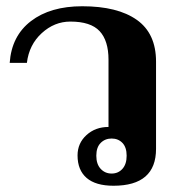

<svg xmlns="http://www.w3.org/2000/svg" viewBox="-20 -584 574 614"><path d="M228 -87Q228 -126 256.5 -152Q285 -178 327 -178V-393Q327 -454 298.5 -484.5Q270 -515 205 -515Q154 -515 113.5 -478Q73 -441 66 -383H11Q17 -469 79 -516.5Q141 -564 243 -564Q356 -564 417.5 -520.5Q479 -477 479 -387V-108Q479 10 343 10Q286 10 257 -15Q228 -40 228 -87ZM385 -86Q385 -113 371.5 -127Q358 -141 337 -141Q316 -141 302 -127Q288 -113 288 -86Q288 -59 302 -44Q316 -29 337 -29Q358 -29 371.5 -44Q385 -59 385 -86Z"/></svg>

Font: Trirong Bold
Style: Regular
Weight: 700
Designer: Katatrad Team
Foundry: CadsonDemak
Version: Version 1.000